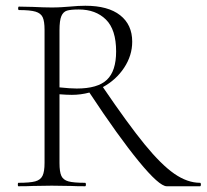

<svg xmlns="http://www.w3.org/2000/svg" viewBox="-20 -648 719 668"><path d="M676 0H560Q534 0 463 -86.5Q392 -173 291 -326Q261 -318 230 -318Q213 -318 187 -320V-81Q187 -50 193.5 -36Q200 -22 218 -17Q236 -12 276 -12Q279 -12 279 -6Q279 0 276 0Q246 0 228 -1L160 -2L94 -1Q76 0 44 0Q42 0 42 -6Q42 -12 44 -12Q84 -12 102.5 -17Q121 -22 128 -36.5Q135 -51 135 -81V-544Q135 -574 128.5 -588Q122 -602 103.5 -607.5Q85 -613 46 -613Q43 -613 43 -619Q43 -625 46 -625L94 -624Q134 -622 160 -622Q178 -622 194 -623Q210 -624 222 -625Q253 -628 277 -628Q356 -628 398 -595Q440 -562 440 -503Q440 -455 412 -412.5Q384 -370 338 -345Q425 -217 483 -146Q541 -75 586.5 -43.5Q632 -12 676 -12Q679 -12 679 -6Q679 0 676 0ZM247 -340Q320 -340 352 -370.5Q384 -401 384 -469Q384 -545 348.5 -580Q313 -615 254 -615Q226 -615 213 -611Q200 -607 193.5 -592Q187 -577 187 -542V-344Q225 -340 247 -340Z"/></svg>

Font: Cormorant Garamond Light
Style: Regular
Weight: 300
Designer: Christian Thalmann (Catharsis Fonts)
Version: Version 3.000